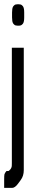

<svg xmlns="http://www.w3.org/2000/svg" viewBox="-23 -707 159 927"><path d="M93.8 -646.5Q93.8 -646.5 93.8 -623Q93.8 -602.5 88.9 -594.7L86.9 -591.8L83 -587.9Q78.1 -583 66.4 -583H62.5Q50.8 -583 45.9 -587.9L42 -591.8L40 -594.7Q35.2 -602.5 35.2 -623Q35.2 -623 35.2 -646.5Q35.2 -667 40 -674.8L42 -677.7L45.9 -681.6Q50.8 -686.5 62.5 -686.5H66.4Q78.1 -686.5 83 -681.6L86.9 -677.7L88.9 -674.8Q93.8 -667 93.8 -646.5ZM91.8 -476.6V114.3Q91.8 142.6 77.1 162.1L63.5 180.7Q48.8 200.2 35.2 200.2H-2.9V161.1Q-2.9 139.6 -1.5 134.3Q0 128.9 7.8 119.1Q16.6 119.1 19.5 118.2Q21.5 117.2 27.3 110.4Q32.2 103.5 33.2 98.6Q34.2 95.7 34.2 80.1V-476.6Z"/></svg>

Font: Vancouver Drive
Style: Regular
Weight: 400
Designer: Valery Zaveryaev
Foundry: Cyreal (www.cyreal.org)
Version: Version 1.06